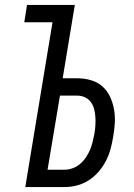

<svg xmlns="http://www.w3.org/2000/svg" viewBox="-20 -755 540 775"><path d="M82 0 192 -665H78L89 -735H282L233 -439H292Q320 -439 346.5 -431.5Q373 -424 392.5 -407Q412 -390 423.5 -366Q435 -342 440 -315Q445 -288 443.5 -260Q442 -232 437 -204Q433 -179 426.5 -154.5Q420 -130 408 -106.5Q396 -83 378.5 -62.5Q361 -42 338.5 -27.5Q316 -13 291 -6.5Q266 0 241 0ZM172 -70H241Q257 -70 273.5 -76Q290 -82 303.5 -93.5Q317 -105 327 -120Q337 -135 343.5 -150.5Q350 -166 354 -182.5Q358 -199 361 -215Q364 -232 365 -249Q366 -266 365 -282.5Q364 -299 360 -314.5Q356 -330 347 -342.5Q338 -355 323.5 -362Q309 -369 292 -369H222Z"/></svg>

Font: Iosevka SS04 Oblique
Style: Regular
Weight: 400
Italic angle: -9°
Monospace: yes
Designer: Belleve Invis
Foundry: Belleve Invis
Version: Version 19.0.0; ttfautohint (v1.8.4)